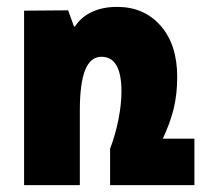

<svg xmlns="http://www.w3.org/2000/svg" viewBox="-20 -538 590 558"><path d="M545 -135V0H300V-106Q316 -148 324.5 -192Q333 -236 333 -272Q333 -373 275 -373Q243 -373 227.5 -334.5Q212 -296 212 -216V0H50V-507L178 -508L195 -461H198Q215 -488 246.5 -503Q278 -518 320 -518Q399 -518 447 -463Q495 -408 495 -315Q495 -263 484.5 -221Q474 -179 453 -135Z"/></svg>

Font: Noto Sans Armenian Black Cond
Style: Regular
Weight: 900
Width: 3
Designer: Monotype Design team
Foundry: Monotype Imaging Inc.
Version: Version 1.000